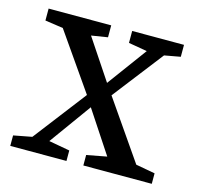

<svg xmlns="http://www.w3.org/2000/svg" viewBox="-77 -555 660 637"><g transform="rotate(15 253.0 -236.5)"><path d="M430 -48 496 -36V0H261V-36L330 -49L235 -193L131 -49L203 -36V0H10V-36L73 -48L212 -229L77 -423L15 -432V-473H230V-432L174 -423L266 -285L366 -421L302 -432V-473H480V-432L425 -422L291 -249Z"/></g></svg>

Font: TypoPRO Source Serif Pro
Style: Regular
Weight: 400
Designer: Frank Grießhammer
Foundry: Adobe Systems Incorporated
Version: Version 1.017;PS 1.0;hotconv 1.0.79;makeotf.lib2.5.61930